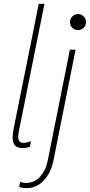

<svg xmlns="http://www.w3.org/2000/svg" viewBox="-20 -772 471 1006"><path d="M99.6 3.9Q67.9 3.9 56.6 -12.2Q45.4 -28.3 46.1 -50.8Q46.9 -73.2 50.3 -91.8L183.1 -752H212.9L78.6 -83Q66.4 -23.4 101.1 -23.4Q110.8 -23.4 122.8 -26.1Q134.8 -28.8 142.1 -33.2L137.2 -3.9Q129.9 0.5 119.1 2.2Q108.4 3.9 99.6 3.9ZM119.1 213.9Q110.4 213.9 100.1 212.4Q89.8 210.9 80.1 208L85.9 181.2Q94.7 184.1 102.8 185.3Q110.8 186.5 115.2 186.5Q162.1 186.5 191.2 152.3Q220.2 118.2 229.5 72.3L346.2 -511.7H376L259.8 70.3Q251.5 111.3 231.9 143.8Q212.4 176.3 183.8 195.1Q155.3 213.9 119.1 213.9ZM388.7 -614.3Q371.1 -614.3 358.9 -626.5Q346.7 -638.7 346.7 -656.2Q346.7 -673.8 358.9 -686Q371.1 -698.2 388.7 -698.2Q406.2 -698.2 418.5 -686Q430.7 -673.8 430.7 -656.2Q430.7 -638.7 418.5 -626.5Q406.2 -614.3 388.7 -614.3Z"/></svg>

Font: Reddit Sans ExtraLight
Style: Italic
Weight: 250
Italic angle: -11.25°
Designer: Stephen Hutchings
Version: Version 1.013